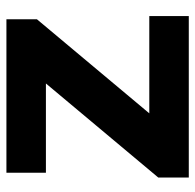

<svg xmlns="http://www.w3.org/2000/svg" viewBox="-25 -583 608 598"><g transform="rotate(-90 279.0 -284.0)"><path d="M225 -123H528V0H25V-95L318 -445H40V-568H518V-473Z"/></g></svg>

Font: Martel Sans Heavy
Style: Regular
Weight: 900
Designer: Dan Reynolds and Mathieu Réguer
Foundry: Dan Reynolds and Mathieu Réguer
Version: Version 1.001;PS 001.001;hotconv 1.0.70;makeotf.lib2.5.58329